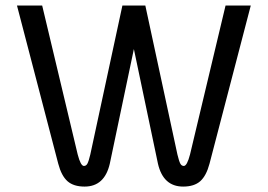

<svg xmlns="http://www.w3.org/2000/svg" viewBox="-20 -670 973 698"><path d="M41.7 -650H133.3L262.5 -108.3Q273.3 -66.7 285 -66.7Q293.3 -66.7 297.9 -75.4Q302.5 -84.2 308.3 -108.3L425 -650H466.7H508.3L625 -108.3Q630.8 -84.2 635.4 -75.4Q640 -66.7 648.3 -66.7Q660 -66.7 670.8 -108.3L800 -650H891.7L741.7 -75Q730 -30.8 707.9 -11.2Q685.8 8.3 645.8 8.3Q573.3 8.3 554.2 -75L466.7 -491.7L379.2 -75Q360 8.3 287.5 8.3Q247.5 8.3 225.4 -11.2Q203.3 -30.8 191.7 -75Z"/></svg>

Font: BoonBaan
Style: Regular
Weight: 400
Designer: Sungsit Sawaiwan
Foundry: FontUni
Version: Version 2.0